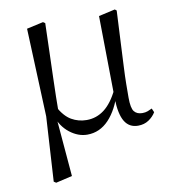

<svg xmlns="http://www.w3.org/2000/svg" viewBox="-82 -600 790 879"><g transform="rotate(-10 313.0 -160.5)"><path d="M98.1 199.8 116.1 -100.8 99.5 -510.9 176.5 -528 185.9 -521.8Q183.7 -440.4 181.7 -378.9Q179.7 -317.5 178.3 -269.3Q176.9 -221.2 176 -181.2Q175.1 -141.2 175.1 -101.7L161.7 -82.8L184.7 188.8L108.5 206.6ZM523.5 14.6Q482.5 14.6 461.8 -19.3Q441.1 -53.3 439.2 -125.3V-128.5L434 -510.9L510.3 -528L518.1 -521.8Q513.7 -435.6 510.7 -372.5Q507.7 -309.5 505.4 -263.6Q503.1 -217.8 502.7 -183.5Q502.3 -149.2 502.3 -119.2Q502.3 -70.5 515 -54.7Q527.7 -38.9 552.7 -38.9Q567.1 -38.9 577.8 -43.1Q588.4 -47.3 598 -52L606.1 -33.6Q594.2 -13.7 573.1 0.5Q552 14.6 523.5 14.6ZM287.6 14.6Q245.3 14.6 206.7 -15.3Q168.1 -45.3 150.7 -96.8H148.5L167.8 -136.8Q193.6 -89.2 225.8 -70.5Q258.1 -51.8 296.3 -51.8Q341.9 -51.8 378.6 -79.9Q415.3 -108 444 -167.6L456.6 -155.4H454.2Q430.3 -74.8 387.9 -30.1Q345.5 14.6 287.6 14.6Z"/></g></svg>

Font: Noto Serif JP
Style: Regular
Weight: 200
Designer: Ryoko NISHIZUKA 西塚涼子 (kana & ideographs); Frank Grießhammer (Latin, Greek & Cyrillic); Wenlong ZHANG 张文龙 (bopomofo); San
Foundry: Adobe
Version: Version 2.001;hotconv 1.1.0;makeotfexe 2.6.0